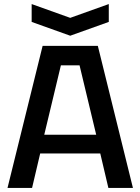

<svg xmlns="http://www.w3.org/2000/svg" viewBox="-20 -926 692 946"><path d="M17 0 190 -700H462L635 0H514L474 -170H178L138 0ZM198 -262H454L372 -604H280ZM516 -906V-818L326 -750L136 -818V-906L326 -838Z"/></svg>

Font: Tektur Medium
Style: Regular
Weight: 500
Designer: Adam Jagosz
Foundry: Adam Jagosz
Version: Version 1.005;gftools[0.9.30]